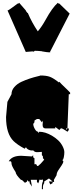

<svg xmlns="http://www.w3.org/2000/svg" viewBox="-20 -1286 544 1393"><path d="M459.5 -354.5V-342.8L469.2 -354.5ZM211.9 -150.9 221.2 -161.1 220.2 -155.8Q220.2 -138.7 230 -138.7V-93.8L234.9 -95.2Q248 -95.2 248 -82H256.8Q272.5 -93.3 300.8 -127.4L291.5 -138.7V-150.9L283.7 -161.1V-184.1L253.9 -182.1Q231.9 -180.2 221.2 -194.8Q218.8 -194.3 208.7 -194.3Q198.7 -194.3 186 -200.7Q173.3 -207 168.5 -218.3L159.2 -207Q106.9 -234.9 79.1 -261.7Q23.9 -314.9 23.9 -436.5L33.7 -546.9L63.5 -602.5Q63.5 -631.3 84.5 -655Q105.5 -678.7 136 -692.6Q166.5 -706.5 196.5 -716.3Q226.6 -726.1 249.5 -731.4Q272.5 -736.8 273.4 -738.3Q316.9 -738.3 342.5 -728.5Q368.2 -718.8 407.2 -688L410.6 -692.9Q422.9 -678.2 450 -652.8Q477.1 -627.4 488.8 -613.8V-602.5H479L469.2 -354.5H479V-342.8L469.2 -330.1L458 -337.9Q431.6 -355 425.8 -355Q422.9 -355 420.9 -354.5L410.6 -342.8L380.9 -365.2V-354.5H309.1Q289.1 -354.5 289.1 -380.4Q289.1 -386.7 291.5 -411.1L283.7 -398.9L265.1 -422.4H248Q247.1 -422.4 239.3 -417.5Q231.4 -412.6 230 -411.1V-398.9L221.2 -387.2Q221.2 -370.6 232.7 -350.3Q244.1 -330.1 256.8 -330.1V-320.3L265.1 -330.1Q308.1 -330.1 357.4 -301.3Q381.3 -287.1 401.4 -268.6Q421.4 -250 434.1 -225.1Q446.8 -200.2 446.8 -182.1Q446.8 -164.1 442.9 -144.8Q439 -125.5 433.1 -125.5Q431.6 -125.5 430.2 -127L439.5 -116.2Q439.5 -104 427.2 -86.4Q415 -68.8 402.8 -50Q390.6 -31.2 390.6 -15.1L371.1 18.6L372.6 34.2H361.8V42.5L344.7 52.2Q344.2 50.8 339.8 41.5Q335.4 32.2 335.4 30.8H361.8L335.4 8.8L300.8 30.8V42.5Q291.5 54.7 291.5 71.3V86.9H283.7V75.7Q283.7 43.9 291.5 30.8V16.1Q290 17.6 283.7 18.6H262.7Q262.7 19.5 265.1 22.5Q265.1 27.8 256.8 44.4L248 33.2V18.6H203.1L211.9 67.4L194.8 42.5V30.8H186.5L176.3 20V30.8Q164.6 39.6 161.4 39.6Q158.2 39.6 149.4 29.1Q140.6 18.6 131.8 18.6Q94.2 -19 93.3 -37.6Q63.5 -83 63.5 -99.6Q63.5 -116.2 54.7 -116.2H43.5Q66.9 -155.8 133.8 -155.8ZM214.4 -913.1 167 -909.2 34.7 -1210Q40.5 -1210 74 -1234.9Q107.4 -1259.8 108.9 -1260.7L111.3 -1258.8L119.1 -1265.6L168.5 -1209L167 -1207.5L179.7 -1191.4L181.6 -1192.4Q210.4 -1123.5 254.4 -1058.6Q284.7 -1094.7 311 -1142.6Q359.4 -1231 399.4 -1265.6L407.2 -1258.8L409.7 -1260.7L485.4 -1187.5L342.8 -909.2L346.2 -907.7L337.4 -906.2Q323.7 -906.2 285.2 -913.1V-914.1Q251 -917.5 231.9 -917.5L225.6 -911.6Q222.2 -913.1 214.4 -913.1ZM227.1 -910.2Q227.1 -910.2 224.1 -910.2L225.1 -911.1Q226.1 -911.6 227.1 -910.2Z"/></svg>

Font: Butcherman
Style: Regular
Weight: 400
Version: Version 001.004